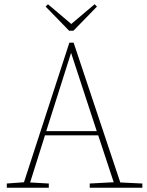

<svg xmlns="http://www.w3.org/2000/svg" viewBox="-20 -885 693 905"><path d="M315 -636 198 -267H436ZM12 0V-20L93 -26L307 -684H327L547 -25L651 -20V0H403V-20L516 -26L443 -247H192L122 -25L210 -20V0ZM206 -865 316 -772 426 -865 437 -854 326 -740H306L195 -854Z"/></svg>

Font: Source Serif Pro ExtraLight
Style: Regular
Weight: 200
Designer: Frank Grießhammer
Foundry: Adobe Systems Incorporated
Version: Version 3.001;hotconv 1.0.111;makeotfexe 2.5.65597